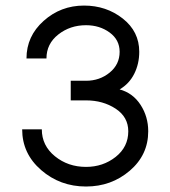

<svg xmlns="http://www.w3.org/2000/svg" viewBox="-20 -666 615 693"><path d="M60 -199.3H130.9Q130.9 -140.5 178.3 -102Q225.7 -63.6 290.5 -63.6Q351.7 -63.6 397.4 -99.6Q443 -135.7 443 -192.1Q443 -243.7 397.4 -273.7Q351.7 -303.7 290.5 -303.7H235.3V-374.5H290.5Q339.7 -374.5 375.8 -404Q411.8 -433.4 411.8 -479Q411.8 -522.2 375.8 -548.6Q339.7 -575 290.5 -575Q232.9 -575 190.3 -541.4Q147.7 -507.8 147.7 -455H75.6Q75.6 -535.4 137.5 -590.6Q199.3 -645.9 283.3 -645.9Q363.7 -645.9 423.2 -599Q482.6 -552.2 482.6 -479Q482.6 -435.8 464.6 -399.8Q446.6 -363.7 411.8 -343.3Q459.8 -330.1 487.4 -287.5Q515 -244.9 515 -192.1Q515 -106.8 448.4 -49.8Q381.8 7.2 290.5 7.2Q196.9 7.2 128.5 -52.2Q60 -111.6 60 -199.3Z"/></svg>

Font: Lohit Gujarati
Style: Regular
Weight: 400
Version: 2.92.4